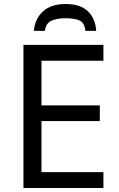

<svg xmlns="http://www.w3.org/2000/svg" viewBox="-20 -938 596 958"><path d="M496 0H97V-714H496V-635H187V-412H478V-334H187V-79H496ZM307 -918Q381 -918 418.5 -882Q456 -846 460 -784H406Q402 -825 376.5 -836Q351 -847 305 -847Q266 -847 237.5 -835Q209 -823 204 -784H149Q154 -844 194.5 -881Q235 -918 307 -918Z"/></svg>

Font: Noto Sans IKEA
Style: Regular
Weight: 400
Designer: Monotype Design Team
Foundry: Monotype Imaging Inc.
Version: Version 2.001